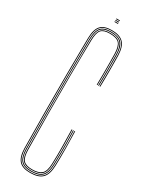

<svg xmlns="http://www.w3.org/2000/svg" viewBox="-227 -902 727 945"><g transform="rotate(30 136.5 -429.5)"><path d="M138.2 6Q94 6 74.5 -15.8Q55 -37.5 54.2 -87Q52.8 -187.5 52.2 -292.8Q51.8 -398 52.2 -503.6Q52.8 -609.2 54.2 -711Q55 -761.2 74.4 -782.6Q93.8 -804 137.2 -804Q182.2 -804 203.5 -782.6Q224.8 -761.2 226.2 -711Q226.5 -699 226.8 -676.4Q227 -653.8 227 -626.9Q227 -600 226.9 -575.1Q226.8 -550.2 226.2 -534H222.2Q222.8 -550.8 222.9 -584.6Q223 -618.5 223 -654.1Q223 -689.8 222.2 -711Q220.8 -760.2 200.5 -780.1Q180.2 -800 137.2 -800Q95.2 -800 77.1 -779.5Q59 -759 58.2 -711Q56.8 -611 56.2 -505.2Q55.8 -399.5 56.2 -293.5Q56.8 -187.5 58.2 -87Q59 -39 77.6 -18.5Q96.2 2 138.2 2Q184 2 204.4 -18.5Q224.8 -39 226.2 -87Q227.8 -139.2 227.6 -184.9Q227.5 -230.5 225.2 -282H229.2Q230.8 -229.5 231.2 -184.5Q231.8 -139.5 230.2 -87Q228.8 -37.5 207.5 -15.8Q186.2 6 138.2 6ZM138.2 -2Q97.8 -2 80.4 -21.4Q63 -40.8 62.2 -88Q60.8 -188 60.2 -293.8Q59.8 -399.5 60.2 -505.2Q60.8 -611 62.2 -711Q63 -757.5 79.9 -776.8Q96.8 -796 137.2 -796Q178.2 -796 197.5 -777.8Q216.8 -759.5 218.2 -711Q218.5 -699 218.8 -675.9Q219 -652.8 219 -625.6Q219 -598.5 218.9 -573.8Q218.8 -549 218.2 -534H214.2Q214.8 -556.8 214.9 -588.1Q215 -619.5 214.9 -652.1Q214.8 -684.8 214.2 -711Q213.2 -753.2 196.6 -772.6Q180 -792 137.2 -792Q99 -792 83 -774Q67 -756 66.2 -711Q64.8 -611 64.2 -505.2Q63.8 -399.5 64.2 -293.8Q64.8 -188 66.2 -88Q67 -43 83.1 -24.5Q99.2 -6 138.2 -6Q179.5 -6 198.2 -23.9Q217 -41.8 218.2 -87Q219.2 -122 219.4 -153.2Q219.5 -184.5 218.9 -215.8Q218.2 -247 217.2 -282H221.2Q222.2 -247 222.9 -215.8Q223.5 -184.5 223.4 -153.2Q223.2 -122 222.2 -87Q220.8 -40.5 201.6 -21.2Q182.5 -2 138.2 -2ZM138.2 -10Q100.8 -10 85.9 -27.2Q71 -44.5 70.2 -88Q68.8 -188 68.2 -293.8Q67.8 -399.5 68.2 -505.2Q68.8 -611 70.2 -711Q71 -754.5 85.8 -771.2Q100.5 -788 137.2 -788Q177.8 -788 193.6 -770.1Q209.5 -752.2 210.2 -711Q210.8 -690.5 210.9 -656.5Q211 -622.5 210.9 -588.5Q210.8 -554.5 210.2 -534H206.2Q207 -557.2 207 -591.9Q207 -626.5 206.9 -659.4Q206.8 -692.2 206.2 -710Q205.2 -751 190.6 -767.5Q176 -784 137.2 -784Q102 -784 88.5 -768.5Q75 -753 74.2 -711Q72.2 -611 71.6 -505.2Q71 -399.5 71.6 -293.8Q72.2 -188 74.2 -88Q75 -46 89 -30Q103 -14 138.2 -14Q175 -14 192 -29.1Q209 -44.2 210.2 -88Q211.8 -139.8 211.2 -184.6Q210.8 -229.5 209.2 -282H213.2Q214.5 -239.8 215.2 -191Q216 -142.2 214.2 -87Q213 -42.5 195.1 -26.2Q177.2 -10 138.2 -10ZM127.2 -861V-865H147.2V-861ZM127.2 -845V-849H147.2V-845ZM127.2 -853V-857H147.2V-853Z"/></g></svg>

Font: Big Shoulders Inline Display SC Thin
Style: Regular
Weight: 100
Designer: Patric King
Foundry: XO Type Co
Version: Version 2.002